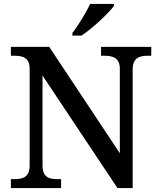

<svg xmlns="http://www.w3.org/2000/svg" viewBox="-20 -951 810 971"><path d="M346 -784V-771H392C448 -807 531 -886 556 -921V-931H436C415 -886 375 -822 346 -784ZM35 0H289V-45H271C228 -45 195 -54 195 -115V-569L574 0H651V-599C651 -659 685 -669 727 -669H745V-714H491V-669H509C550 -669 586 -659 586 -603V-176L229 -714H35V-669H53C94 -669 130 -660 130 -603V-115C130 -54 95 -45 51 -45H35Z"/></svg>

Font: Noto Serif Ethiopic Medium
Style: Regular
Weight: 500
Designer: Monotype Design Team
Foundry: Monotype Imaging Inc.
Version: Version 2.102